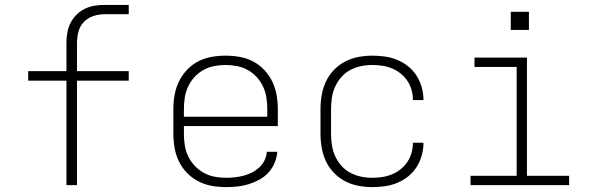

<svg xmlns="http://www.w3.org/2000/svg" viewBox="-20 -755 2440 783"><path d="M251 0V-426H95V-465H251V-580Q251 -601 254.5 -621.5Q258 -642 267.5 -661Q277 -680 292 -695Q307 -710 325.5 -719Q344 -728 364.5 -731.5Q385 -735 406 -735H505V-697H406Q383 -697 360.5 -689.5Q338 -682 322 -665.5Q306 -649 300 -626Q294 -603 294 -580V-465H505V-426H294V0Z M902 8Q873 8 844 3Q815 -2 789 -15.5Q763 -29 742.5 -50Q722 -71 709.5 -97Q697 -123 692 -152Q687 -181 687 -210V-310Q687 -339 692 -367.5Q697 -396 709.5 -422Q722 -448 742 -469.5Q762 -491 788 -504.5Q814 -518 842.5 -523Q871 -528 900 -528Q929 -528 957.5 -523Q986 -518 1012 -504.5Q1038 -491 1058 -469.5Q1078 -448 1090.5 -422Q1103 -396 1108 -367.5Q1113 -339 1113 -310V-241H730V-210Q730 -186 733.5 -163Q737 -140 747 -118.5Q757 -97 773.5 -79.5Q790 -62 810.5 -50.5Q831 -39 854.5 -34.5Q878 -30 902 -30Q920 -30 938 -32Q956 -34 973.5 -38.5Q991 -43 1007.5 -51.5Q1024 -60 1037.5 -72.5Q1051 -85 1059 -101.5Q1067 -118 1068 -136H1111Q1109 -113 1100 -91Q1091 -69 1075 -51.5Q1059 -34 1038 -22.5Q1017 -11 994.5 -4Q972 3 948.5 5.5Q925 8 902 8ZM730 -279H1070V-310Q1070 -333 1066.5 -356.5Q1063 -380 1053 -401.5Q1043 -423 1027 -440.5Q1011 -458 990.5 -469.5Q970 -481 946.5 -485.5Q923 -490 900 -490Q877 -490 853.5 -485.5Q830 -481 809.5 -469.5Q789 -458 773 -440.5Q757 -423 747 -401.5Q737 -380 733.5 -356.5Q730 -333 730 -310Z M1498 8Q1469 8 1440.5 2.5Q1412 -3 1386.5 -16.5Q1361 -30 1341 -51Q1321 -72 1309 -98Q1297 -124 1292 -152.5Q1287 -181 1287 -210V-310Q1287 -339 1292 -367.5Q1297 -396 1309 -422Q1321 -448 1341 -469Q1361 -490 1386.5 -503.5Q1412 -517 1440.5 -522.5Q1469 -528 1498 -528Q1524 -528 1549.5 -524.5Q1575 -521 1599.5 -511Q1624 -501 1644.5 -484.5Q1665 -468 1679 -446Q1693 -424 1700 -398.5Q1707 -373 1707 -347H1664Q1664 -367 1658.5 -387.5Q1653 -408 1641.5 -425Q1630 -442 1614 -455Q1598 -468 1578.5 -476Q1559 -484 1538.5 -487Q1518 -490 1498 -490Q1474 -490 1451 -485Q1428 -480 1407.5 -469Q1387 -458 1371.5 -440Q1356 -422 1346.5 -401Q1337 -380 1333.5 -356.5Q1330 -333 1330 -310V-210Q1330 -187 1333.5 -163.5Q1337 -140 1346.5 -119Q1356 -98 1371.5 -80Q1387 -62 1407.5 -51Q1428 -40 1451 -35Q1474 -30 1498 -30Q1518 -30 1538.5 -33Q1559 -36 1578.5 -44Q1598 -52 1614 -65Q1630 -78 1641.5 -95Q1653 -112 1658.5 -132.5Q1664 -153 1664 -173H1707Q1707 -147 1700 -121.5Q1693 -96 1679 -74Q1665 -52 1644.5 -35.5Q1624 -19 1599.5 -9Q1575 1 1549.5 4.5Q1524 8 1498 8Z M1899 0V-38H2087V-482H1915V-520H2129V-38H2301V0ZM2063 -633V-707H2137V-633Z"/></svg>

Font: Iosevka SS04 XLt Ex
Style: Regular
Weight: 200
Width: 7
Monospace: yes
Designer: Belleve Invis
Foundry: Belleve Invis
Version: Version 19.0.0; ttfautohint (v1.8.4)